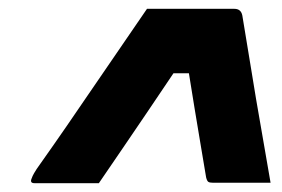

<svg xmlns="http://www.w3.org/2000/svg" viewBox="-20 -770 640 435"><path d="M313 -750H511Q526 -750 529 -735Q541 -664 550.5 -604.5Q560 -545 570.5 -486Q581 -427 593 -356H462Q455 -356 452 -358Q449 -360 447 -368Q439 -415 433 -451.5Q427 -488 421 -523.5Q415 -559 408 -604H373Q340 -555 313 -515Q286 -475 260 -437Q234 -399 204 -355H58Q48 -355 51 -364Q52 -367 54 -371.5Q56 -376 63 -387Q75 -404 102 -442.5Q129 -481 164 -532.5Q199 -584 238 -640.5Q277 -697 313 -750Z"/></svg>

Font: Recursive Sn Lnr St XBd
Style: Italic
Weight: 800
Italic angle: -15°
Version: Version 1.079;hotconv 1.0.112;makeotfexe 2.5.65598; ttfautoh